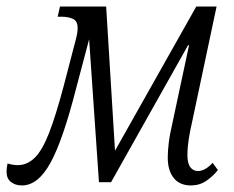

<svg xmlns="http://www.w3.org/2000/svg" viewBox="-56 -556 714 586"><path d="M11 10Q-9 10 -22.5 -0.5Q-36 -11 -36 -32Q-36 -43 -33 -57Q-16 -52 -2 -52Q27 -52 50 -74.5Q73 -97 93.5 -149.5Q114 -202 138 -292L175 -434Q178 -445 179.5 -454Q181 -463 181 -470Q181 -492 166.5 -498.5Q152 -505 131 -505H120L127 -536H268L295 -96L543 -536H605L531 -187Q524 -157 520 -131Q516 -105 516 -83Q516 -57 525 -45.5Q534 -34 548 -34Q570 -34 593 -59L609 -37Q594 -18 573.5 -4Q553 10 527 10Q492 10 474 -13Q456 -36 456 -75Q456 -95 459 -120Q462 -145 471 -184L521 -418H518L283 0H246L216 -436L176 -285Q136 -128 98 -59Q60 10 11 10Z"/></svg>

Font: Noto Serif ExtraCondensed Light
Style: Italic
Weight: 300
Width: 2
Italic angle: -12°
Designer: Monotype Design Team
Foundry: Monotype Imaging Inc.
Version: Version 2.014; ttfautohint (v1.8.4.7-5d5b)